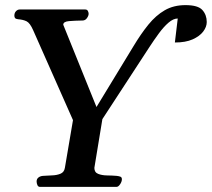

<svg xmlns="http://www.w3.org/2000/svg" viewBox="-20 -730 828 750"><path d="M123 -21Q123 -30.8 129.9 -36.4Q136.7 -42 147.5 -43Q164.1 -44.4 182.9 -44.9Q201.7 -45.4 216.1 -51.3Q230.5 -57.1 233.4 -74.2L265.1 -260.7L109.4 -612.3Q97.2 -640.1 84 -646.7Q70.8 -653.3 50.8 -654.8Q42 -655.8 39.1 -659.2Q36.1 -662.6 36.1 -668.9Q36.1 -679.7 42.5 -686.3Q48.8 -692.9 56.6 -692.9H313Q320.3 -692.9 323.2 -687.3Q326.2 -681.6 326.2 -676.3Q326.2 -668.5 319.6 -659.2Q313 -649.9 302.7 -649.9Q271.5 -649.4 249.3 -647.5Q227.1 -645.5 227.1 -633.3L356.9 -312L501 -548.8Q530.3 -597.7 559.6 -633.8Q588.9 -669.9 623.5 -689.9Q658.2 -710 704.6 -710Q753.4 -710 770.5 -690.9Q787.6 -671.9 787.6 -644Q787.6 -625 773.7 -606.7Q759.8 -588.4 732.4 -576.2Q705.1 -564 663.1 -564L674.3 -657.7Q657.2 -657.7 638.4 -641.6Q619.6 -625.5 600.6 -599.6Q581.5 -573.7 563.5 -545.9L379.9 -264.6L348.6 -74.2Q348.6 -56.6 363.5 -50.8Q378.4 -44.9 398.9 -44.7Q419.4 -44.4 436 -43Q444.8 -42 450.4 -39.8Q456.1 -37.6 456.1 -29.8Q456.1 -20.5 449.2 -10.3Q442.4 0 435.1 0H136.2Q128.9 0 126 -7.3Q123 -14.6 123 -21Z"/></svg>

Font: Gelasio Medium
Style: Italic
Weight: 500
Italic angle: -8.5°
Designer: Eben Sorkin
Foundry: Eben Sorkin
Version: Version 1.008